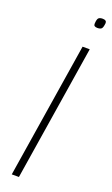

<svg xmlns="http://www.w3.org/2000/svg" viewBox="-167 -897 543 932"><g transform="rotate(20 105.0 -430.5)"><path d="M190 -861Q210 -861 210 -846Q208 -824 202 -817Q196 -810 180 -810Q160 -810 161 -825Q162 -847 168 -854Q174 -861 190 -861ZM33 0 144 -700H181L70 0Z"/></g></svg>

Font: Georama ExtraLight
Style: Italic
Weight: 200
Italic angle: -9°
Designer: Jean-Baptiste Levee
Foundry: Production Type
Version: Version 1.000